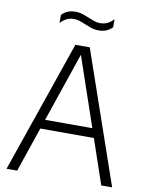

<svg xmlns="http://www.w3.org/2000/svg" viewBox="-98 -990 815 1060"><g transform="rotate(10 309.0 -460.0)"><path d="M13.5 0 269 -740H349.5L605.5 0H544.5L302 -710H315L73 0ZM135.5 -251 150 -303H468.5L483 -251ZM380.5 -840.5Q358.5 -840.5 339.2 -847Q320 -853.5 302.5 -861Q286 -868 270.2 -873.5Q254.5 -879 238 -879Q214 -879 196 -870Q178 -861 161.5 -843V-888Q175 -903.5 194 -911.8Q213 -920 238.5 -920Q260.5 -920 279.8 -913.5Q299 -907 316.5 -899.5Q333 -892.5 348.8 -887Q364.5 -881.5 381 -881.5Q405 -881.5 423.2 -890.2Q441.5 -899 457.5 -917V-872Q444.5 -857 425.2 -848.8Q406 -840.5 380.5 -840.5Z"/></g></svg>

Font: Encode Sans SemiCondensed Light
Style: Regular
Weight: 300
Width: 4
Designer: Multiple Designers
Foundry: Impallari Type
Version: Version 3.002